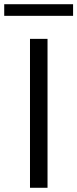

<svg xmlns="http://www.w3.org/2000/svg" viewBox="-54 -889 366 909"><path d="M0 0ZM88 0V-705H171V0ZM-34 -814V-869H292V-814Z"/></svg>

Font: Winston
Style: Regular
Weight: 400
Designer: Original fonts by Vernon Adams / Changes by Cristiano Sobral
Foundry: Original fonts by Vernon Adams / Changes by Cristiano Sobral
Version: Version 2.503;July 17, 2020;FontCreator 13.0.0.2655 64-bit